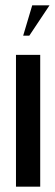

<svg xmlns="http://www.w3.org/2000/svg" viewBox="-20 -701 207 721"><path d="M131 -495V0H40V-495ZM67 -567 101 -681H166L90 -567Z"/></svg>

Font: Moniqa ExtBd Cond Paragraph
Style: Regular
Weight: 800
Width: 3
Designer: Rajesh Rajput
Foundry: Rajesh Rajput
Version: Version 1.000